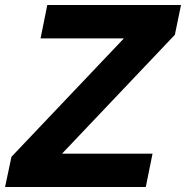

<svg xmlns="http://www.w3.org/2000/svg" viewBox="-46 -749 745 769"><path d="M-25.7 0 -0.1 -121 450.1 -595.1H116.4L143.4 -729H679L654.4 -609.7L202.3 -133.4H564.9L537.9 0Z"/></svg>

Font: Mona Sans
Style: Italic
Weight: 200
Italic angle: -11.6951°
Designer: Deni Anggara
Foundry: GitHub
Version: Version 2.000